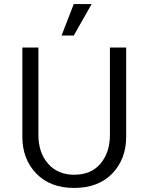

<svg xmlns="http://www.w3.org/2000/svg" viewBox="-20 -914 732 945"><path d="M343 -894H431L343 -739H283ZM169 -250Q169 -163 216.5 -108.5Q264 -54 345 -54Q429 -54 475 -109Q521 -164 521 -250V-680H601V-241Q601 -131 532.5 -60Q464 11 345 11Q227 11 158.5 -60Q90 -131 90 -241V-680H169Z"/></svg>

Font: Palanquin
Style: Regular
Weight: 400
Designer: Pria Ravichandran
Version: Version 1.0.4